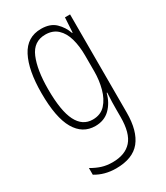

<svg xmlns="http://www.w3.org/2000/svg" viewBox="-194 -622 818 946"><g transform="rotate(-30 215.0 -148.5)"><path d="M201 -539Q253 -539 282 -511Q311 -483 324 -445H327L332 -529H361V29Q361 134 317.5 188Q274 242 179 242Q114 242 63 211V173Q92 190 119 198.5Q146 207 179 207Q251 207 287.5 166Q324 125 324 33V-8Q324 -30 324.5 -52Q325 -74 327 -104H324Q311 -54 278.5 -22Q246 10 195 10Q123 10 84 -57Q45 -124 45 -263Q45 -393 83 -466Q121 -539 201 -539ZM205 -504Q138 -504 110.5 -438.5Q83 -373 83 -263Q83 -140 112.5 -82Q142 -24 200 -24Q245 -24 272 -53.5Q299 -83 311.5 -129.5Q324 -176 324 -226V-317Q324 -370 312 -412.5Q300 -455 273.5 -479.5Q247 -504 205 -504Z"/></g></svg>

Font: Noto Sans Malayalam ExtraCondensed ExtraLight
Style: Regular
Weight: 200
Width: 2
Designer: Jelle Bosma - Monotype Design Team
Foundry: Monotype Imaging Inc.
Version: Version 2.104; ttfautohint (v1.8.4.7-5d5b)